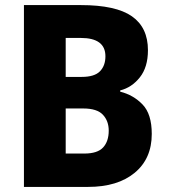

<svg xmlns="http://www.w3.org/2000/svg" viewBox="-20 -734 662 754"><path d="M298 -714Q435 -714 498 -670Q561 -626 561 -537Q561 -470 529 -430Q497 -390 452 -379V-374Q504 -361 540 -323.5Q576 -286 576 -208Q576 -111 509 -55.5Q442 0 326 0H74V-714ZM301 -432Q351 -432 372.5 -454Q394 -476 394 -513Q394 -585 297 -585H238V-432ZM238 -308V-131H311Q363 -131 385 -155Q407 -179 407 -221Q407 -259 384 -283.5Q361 -308 307 -308Z"/></svg>

Font: Noto Sans Lao UI SemCond ExtBd
Style: Regular
Weight: 800
Width: 4
Designer: Monotype Design Team
Foundry: Monotype Imaging Inc.
Version: Version 2.000; ttfautohint (v1.8.4.7-5d5b)